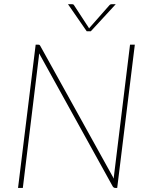

<svg xmlns="http://www.w3.org/2000/svg" viewBox="-20 -922 737 942"><path d="M167 -703Q171 -703 173 -702Q175 -701 177.5 -697L538.5 -45.5Q538.5 -49.5 538.5 -53.8Q538.5 -58 539.5 -62L618 -703H641.5L555 0H545Q538 0 533 -7.5L172 -660L170.5 -643.5L92 0H68.5L155 -703ZM313.5 -901.5H332Q334.5 -901.5 338 -900.8Q341.5 -900 343.5 -896L415 -786.5L417 -782.5L420 -786.5L516.5 -896Q520 -900 523.5 -900.8Q527 -901.5 529.5 -901.5H548L425.5 -768.5H405.5Z"/></svg>

Font: Lato Thin
Style: Italic
Weight: 200
Italic angle: -7°
Designer: Lukasz Dziedzic
Foundry: tyPoland Lukasz Dziedzic
Version: Version 2.007; 2014-02-27